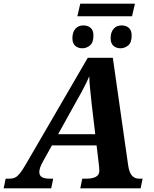

<svg xmlns="http://www.w3.org/2000/svg" viewBox="-69 -1030 842 1050"><path d="M354 -941 370 -1010H669L653 -941ZM381.6 -766Q357 -766 342 -779.7Q327 -793.5 327 -821Q327 -853.2 343 -872.1Q359.1 -891 386.7 -891Q411 -891 426.5 -877.7Q442 -864.5 442 -835.7Q442 -797 423 -781.5Q404 -766 381.6 -766ZM590.6 -766Q566 -766 551 -779.7Q536 -793.5 536 -821Q536 -853.2 552 -872.1Q568.1 -891 595.7 -891Q620 -891 635.5 -877.7Q651 -864.5 651 -835.7Q651 -797 632 -781.5Q613 -766 590.6 -766ZM-49 0 -38 -53H-17Q1.7 -53 14.4 -59.5Q27 -66 40.5 -83Q54 -100 72 -131L411 -714H548L632 -125Q635 -104 641.5 -88Q648 -72 660.6 -62.5Q673.1 -53 693 -53H711L700 0H370L381 -53H404Q436 -53 455 -63Q474 -73 474 -95.3Q474 -102.8 473.5 -111.6Q473 -120.5 472 -127L432 -464Q428 -508 424 -542.5Q420 -577 419 -613Q409 -589 399 -569Q389 -549 377 -526.5Q365 -504 347 -473L165 -145Q155 -127 150.5 -113.5Q146 -100 146 -89Q146 -70 160 -61.5Q174 -53 202 -53H222L211 0ZM193 -235V-296H543V-235Z"/></svg>

Font: Noto Serif
Style: Italic
Weight: 400
Italic angle: -12°
Designer: Monotype Design Team
Foundry: Monotype Imaging Inc.
Version: Version 2.013